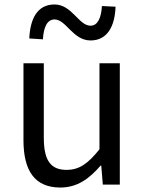

<svg xmlns="http://www.w3.org/2000/svg" viewBox="-20 -826 647 859"><path d="M250 13C325 13 379 -26 430 -85H433L440 0H516V-543H425V-158C373 -93 334 -66 278 -66C206 -66 176 -109 176 -210V-543H85V-199C85 -61 136 13 250 13ZM385 -645C462 -645 494 -711 497 -796L436 -799C433 -748 418 -711 385 -711C332 -711 302 -806 224 -806C146 -806 115 -741 111 -654L172 -650C175 -704 191 -739 224 -739C276 -739 306 -645 385 -645Z"/></svg>

Font: Noto Sans CJK TC Regular
Style: Regular
Weight: 400
Designer: Ryoko NISHIZUKA (kana & ideographs); Paul D. Hunt (Latin, Greek & Cyrillic); Wenlong ZHANG (bopomofo); Sandoll Communica
Foundry: Adobe Systems Incorporated
Version: Version 1.001;PS 1.001;hotconv 1.0.78;makeotf.lib2.5.61930